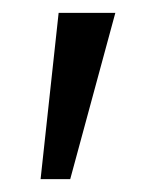

<svg xmlns="http://www.w3.org/2000/svg" viewBox="-20 -720 239 298"><path d="M43 -442 71 -700H159L89 -442Z"/></svg>

Font: Easer Grotesk Light
Style: Regular
Weight: 300
Designer: Boardeaser, Bonnie Shaver-Troup, Thomas Jockin
Foundry: Lexend
Version: Version 1.008;Glyphs 3.1.2 (3151)